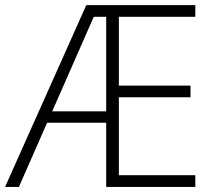

<svg xmlns="http://www.w3.org/2000/svg" viewBox="-21 -734 848 754"><path d="M746.1 0H396V-252H164.1L53.2 0H-1L317.9 -713.9H746.1V-668H445.8V-397.9H727.1V-352.1H445.8V-45.9H746.1ZM184.1 -296.9H396V-668H347.2Z"/></svg>

Font: TypoPRO Open Sans
Style: Regular
Weight: 300
Foundry: Ascender Corporation
Version: Version 1.10